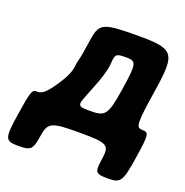

<svg xmlns="http://www.w3.org/2000/svg" viewBox="-124 -641 879 913"><g transform="rotate(20 315.5 -184.5)"><path d="M57 -114C36 -114 31 -101 12 23C-7 146 -2 159 63 159C128 159 137 152 148 80C159 7 174 0 317 0C459 0 472 7 461 80C450 152 454 159 519 159C583 159 591 146 610 23C629 -101 629 -114 594 -114C559 -114 559 -133 588 -321C617 -509 602 -528 426 -528C249 -528 229 -520 216 -441L202 -353C200 -339 196 -325 193 -313C186 -281 195 -263 142 -184C95 -114 78 -114 57 -114ZM347 -382C352 -409 358 -412 407 -412C456 -412 459 -398 438 -263C417 -128 407 -114 330 -114C254 -114 265 -119 304 -219C352 -338 343 -356 347 -382Z"/></g></svg>

Font: Asimov Print
Style: AIt
Weight: 500
Designer: Google
Version: Version 2.000980: 2014